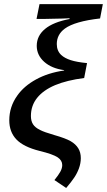

<svg xmlns="http://www.w3.org/2000/svg" viewBox="-20 -745 528 949"><path d="M260.7 -527.3Q260.7 -494.1 282.2 -473.6Q299.3 -457.5 329.3 -447.8Q359.4 -438 410.2 -433.1L396 -359.4Q311.5 -348.6 252.4 -324.2Q193.8 -299.3 163.3 -261Q132.8 -222.7 132.8 -171.4Q132.8 -147 143.3 -130.6Q153.8 -114.3 178.2 -102.5Q197.3 -92.3 248 -77.6Q304.7 -61.5 329.6 -46.9Q354 -32.7 366.7 -12.2Q379.4 8.3 379.4 36.6Q379.4 62 370.1 87.4Q361.3 111.3 346.9 132.8Q332.5 154.3 307.1 184.1L249 145Q269 120.6 278.3 103.5Q287.6 86.4 287.6 70.8Q287.6 47.9 265.1 32.7Q241.7 17.1 175.8 1Q96.2 -19 61 -55.9Q25.9 -92.8 25.9 -150.4Q25.9 -217.3 65.4 -272.5Q98.6 -319.8 158.4 -352.5Q218.3 -385.3 296.9 -396.5V-398.4Q234.9 -406.7 198.2 -439.7Q161.6 -472.7 161.6 -518.6Q161.6 -567.9 202.4 -601.8Q243.2 -635.7 323.2 -650.9L324.2 -654.8Q316.9 -654.3 307.9 -654.1Q298.8 -653.8 288.6 -653.3L197.3 -651.4H160.6L175.3 -724.6H488.3L474.6 -653.8Q349.6 -639.6 300.3 -603.5Q260.7 -574.2 260.7 -527.3Z"/></svg>

Font: Arimo Medium
Style: Italic
Weight: 500
Italic angle: -12°
Designer: Steve Matteson
Foundry: Monotype Imaging Inc.
Version: Version 1.33